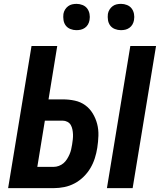

<svg xmlns="http://www.w3.org/2000/svg" viewBox="-20 -973 840 993"><path d="M533 0 654 -735H787L666 0ZM22 0 143 -735H276L231 -459H305Q337 -459 367 -452.5Q397 -446 420.5 -429Q444 -412 459.5 -386.5Q475 -361 482.5 -332Q490 -303 489 -271.5Q488 -240 483 -208Q479 -182 470.5 -155Q462 -128 447.5 -103.5Q433 -79 412 -58.5Q391 -38 365.5 -24.5Q340 -11 312.5 -5.5Q285 0 258 0ZM173 -110H258Q271 -110 284.5 -115Q298 -120 308.5 -129Q319 -138 326.5 -150Q334 -162 339.5 -174.5Q345 -187 348 -200Q351 -213 353 -226Q355 -239 356.5 -252Q358 -265 357.5 -278Q357 -291 354.5 -303.5Q352 -316 346 -326.5Q340 -337 328.5 -343Q317 -349 304 -349H212ZM605 -817Q589 -817 574 -823Q559 -829 550 -841Q541 -853 538.5 -869Q536 -885 538 -901Q540 -913 546.5 -923.5Q553 -934 562.5 -941Q572 -948 583 -950.5Q594 -953 606 -953Q622 -953 637 -947Q652 -941 661 -929Q670 -917 673 -901Q676 -885 673 -869Q671 -857 665 -846.5Q659 -836 649 -829Q639 -822 628 -819.5Q617 -817 605 -817ZM375 -817Q359 -817 344 -823Q329 -829 320 -841Q311 -853 308.5 -869Q306 -885 308 -901Q310 -913 316.5 -923.5Q323 -934 332.5 -941Q342 -948 353 -950.5Q364 -953 376 -953Q392 -953 407 -947Q422 -941 431 -929Q440 -917 443 -901Q446 -885 443 -869Q441 -857 435 -846.5Q429 -836 419 -829Q409 -822 398 -819.5Q387 -817 375 -817Z"/></svg>

Font: Iosevka Aile Extrabold Oblique
Style: Regular
Weight: 800
Italic angle: -9°
Designer: Belleve Invis
Foundry: Belleve Invis
Version: Version 31.1.0; ttfautohint (v1.8.4)